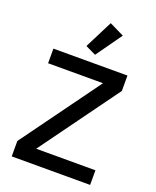

<svg xmlns="http://www.w3.org/2000/svg" viewBox="-172 -1060 944 1160"><g transform="rotate(20 300.0 -480.5)"><path d="M552 0H48V-99L415 -604H62V-698H538V-599L171 -94H552ZM311 -749 244 -781 335 -961 429 -915Z"/></g></svg>

Font: IBM Plex Mono Medium
Style: Regular
Weight: 500
Monospace: yes
Designer: Mike Abbink, Paul van der Laan, Pieter van Rosmalen
Foundry: Bold Monday
Version: Version 2.3